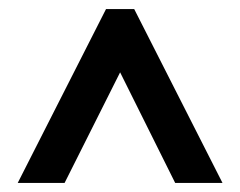

<svg xmlns="http://www.w3.org/2000/svg" viewBox="-20 -822 528 422"><path d="M19 -420 213 -802H275L469 -420H365L244 -663L122 -420Z"/></svg>

Font: Noto Sans Kannada UI ExtraCondensed SemiBold
Style: Regular
Weight: 600
Width: 2
Designer: Jelle Bosma - Monotype Design Team
Foundry: Monotype Imaging Inc.
Version: Version 2.005; ttfautohint (v1.8.4.7-5d5b)